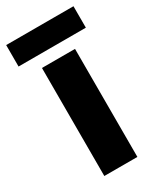

<svg xmlns="http://www.w3.org/2000/svg" viewBox="-196 -780 708 845"><g transform="rotate(-30 158.0 -357.5)"><path d="M241 0H73V-549H241ZM329 -715V-606H-13V-715Z"/></g></svg>

Font: Noto Sans Gujarati UI ExtraBold
Style: Regular
Weight: 800
Designer: Jelle Bosma - Monotype Design Team, Universal Thirst
Foundry: Monotype Imaging Inc.
Version: Version 2.106; ttfautohint (v1.8.4.7-5d5b)